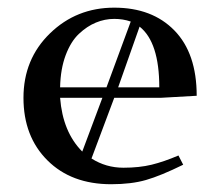

<svg xmlns="http://www.w3.org/2000/svg" viewBox="-20 -472 570 499"><path d="M276.9 -452.1Q375.5 -452.1 433.3 -392.8Q491.2 -333.5 491.2 -223.1L397.9 -217.8H276.9L217.8 -60.1Q255.4 -36.1 300.8 -36.1Q341.8 -36.1 374 -43.9Q406.2 -51.8 443.8 -67.9L456.1 -43.9Q397.5 -15.1 359.4 -4.2Q321.3 6.8 269 6.8Q165.5 6.8 103.3 -55.2Q41 -117.2 41 -217.8Q41 -318.4 109.9 -385.3Q178.7 -452.1 276.9 -452.1ZM136.2 -217.8Q143.1 -128.9 193.8 -78.1L246.1 -217.8ZM136.2 -245.1H256.8L319.8 -416Q299.8 -422.9 276.9 -422.9Q252.4 -422.9 229.2 -413.3Q206.1 -403.8 185.1 -384Q164.1 -364.3 150.6 -328.4Q137.2 -292.5 136.2 -245.1ZM287.1 -245.1H394Q394 -362.3 342.8 -402.8Z"/></svg>

Font: Dehuti
Style: Bold
Weight: 700
Version: Version 1.2